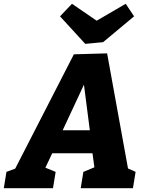

<svg xmlns="http://www.w3.org/2000/svg" viewBox="-57 -991 770 1011"><path d="M236 -86 222 0H-37L-23 -86L23 -103L332 -705L507 -710L617 -104L657 -86L643 0H368L382 -86L440 -110L430 -184H218L182 -108ZM273 -305H416L385 -545ZM605 -971 649 -905 486 -769 392 -760 259 -905 322 -971 452 -882Z"/></svg>

Font: Bitter ExtraBold
Style: Italic
Weight: 800
Italic angle: -9°
Designer: Sol Matas, and Bitter project Authors
Foundry: Sol Matas
Version: Version 2.001